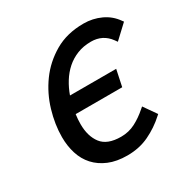

<svg xmlns="http://www.w3.org/2000/svg" viewBox="-155 -810 943 961"><g transform="rotate(-30 316.0 -329.0)"><path d="M549 -91 541 -84Q495 -42 438.5 -15Q382 12 313 12Q251 12 206 -7Q161 -26 131.5 -58.5Q102 -91 88 -135.5Q74 -180 74 -231Q74 -304 97 -381.5Q120 -459 166.5 -523Q213 -587 284 -628.5Q355 -670 451 -670Q504 -670 550.5 -648.5Q597 -627 626 -585L632 -577L555 -505L545 -519Q506 -573 438 -573Q394 -573 358 -558.5Q322 -544 294.5 -519.5Q267 -495 246.5 -462Q226 -429 213 -392H480L460 -297H191Q189 -283 188 -269Q187 -255 187 -241Q187 -171 220 -128Q253 -85 332 -85Q377 -85 414.5 -104.5Q452 -124 485 -153L498 -164Z"/></g></svg>

Font: Codetta
Style: Bold Italic
Weight: 700
Italic angle: -11°
Designer: Ulrich Proeller
Foundry: PROSA GmbH
Version: Version 2.00;September 29, 2018;FontCreator 11.5.0.2427 64-b